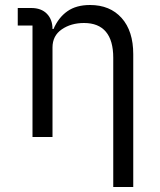

<svg xmlns="http://www.w3.org/2000/svg" viewBox="-20 -548 640 768"><path d="M110 0V-446H51V-516H105Q145 -516 167.5 -493Q190 -470 190 -432H194Q214 -478 249.5 -503Q285 -528 340 -528Q420 -528 466.5 -476Q513 -424 513 -331V200H433V-317Q433 -386 403.5 -421Q374 -456 316 -456Q264 -456 227 -430.5Q190 -405 190 -358V0Z"/></svg>

Font: iA Writer Quattro V
Style: Regular
Weight: 400
Designer: Mike Abbink, Paul van der Laan, Pieter van Rosmalen, Oliver Reichenstein
Foundry: Information Architects Inc.
Version: Version 2.000